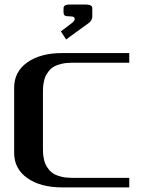

<svg xmlns="http://www.w3.org/2000/svg" viewBox="-20 -814 665 834"><path d="M380.9 -773.9V-742.7Q380.4 -726.1 367.2 -715.3L267.1 -642.6L244.6 -677.7L295.9 -716.8Q304.7 -725.6 304.7 -731.9Q304.7 -742.7 287.1 -742.7Q266.1 -742.7 261 -746.8Q255.9 -751 255.9 -763.2V-773.9Q255.9 -779.3 256.3 -781.7Q256.8 -784.2 259.5 -787.8Q262.2 -791.5 269 -793Q275.9 -794.4 287.1 -794.4H349.6Q364.3 -794.4 371.3 -791.5Q378.4 -788.6 379.6 -785.2Q380.9 -781.7 380.9 -773.9ZM541.5 -583.5V-541.5H291.5Q266.6 -541.5 246.6 -536.6Q226.6 -531.7 213.9 -524.4Q201.2 -517.1 191.9 -505.1Q182.6 -493.2 177.7 -482.7Q172.9 -472.2 170.2 -457.5Q167.5 -442.9 167 -433.3Q166.5 -423.8 166.5 -410.6V-172.9Q166.5 -159.7 167 -149.9Q167.5 -140.1 170.2 -125.5Q172.9 -110.8 177.7 -100.3Q182.6 -89.8 191.9 -78.1Q201.2 -66.4 213.9 -58.8Q226.6 -51.3 246.6 -46.4Q266.6 -41.5 291.5 -41.5H541.5V0H250Q156.2 0 98.9 -40.3Q41.5 -80.6 41.5 -149.9V-433.1Q41.5 -502.9 98.9 -543.2Q156.2 -583.5 250 -583.5Z"/></svg>

Font: Gputeks
Style: Bold
Weight: 600
Width: 8
Version: Version 0.9